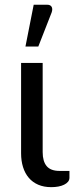

<svg xmlns="http://www.w3.org/2000/svg" viewBox="-20 -766 306 792"><path d="M67 -506.5H156V-138.5Q156 -100.5 172.5 -80.8Q189 -61 225.5 -61H266.5V-33Q266.5 -23.5 260.5 -16.2Q254.5 -9 244.2 -4Q234 1 220.5 3.5Q207 6 191.5 6Q161 6 137.8 -4Q114.5 -14 98.8 -32.5Q83 -51 75 -76.8Q67 -102.5 67 -133.5ZM85 -574 119 -746.5H174.5Q188 -746.5 193 -737.8Q198 -729 193 -714.5L138 -574Z"/></svg>

Font: Lato
Style: Regular
Weight: 400
Designer: Lukasz Dziedzic with Adam Twardoch and Botio Nikoltchev
Foundry: tyPoland Lukasz Dziedzic
Version: Version 2.015; 2015-08-06; http://www.latofonts.com/